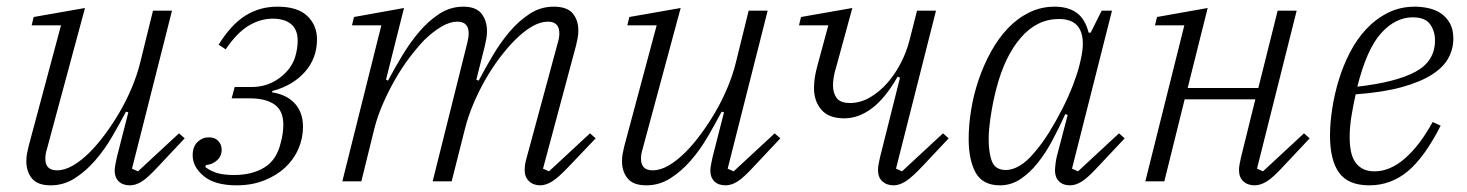

<svg xmlns="http://www.w3.org/2000/svg" viewBox="-20 -544 4402 576"><path d="M132 12Q93 12 76 -8.5Q59 -29 59 -61Q59 -72 61 -83Q63 -94 66 -106L163 -468H75L81 -493L235 -520L120 -94Q116 -81 116 -68Q116 -33 151 -33Q174 -33 199 -47.5Q224 -62 250 -88Q272 -110 295 -141Q318 -172 338.5 -207Q359 -242 375 -280Q391 -318 400 -354L439 -512H496L376 -38L394 -30L517 -144L534 -129L456 -46Q424 -11 405.5 0.5Q387 12 370 12Q348 12 336 0Q324 -12 324 -32Q324 -40 326.5 -52.5Q329 -65 331 -74L365 -207L358 -209Q339 -173 316 -133.5Q293 -94 265 -62Q237 -30 204 -9Q171 12 132 12Z M690 12Q625 12 591.5 -15.5Q558 -43 558 -78Q558 -104 572.5 -118Q587 -132 606 -132Q625 -132 635 -121Q645 -110 645 -95Q645 -75 630.5 -62.5Q616 -50 598 -49L596 -43Q608 -33 628 -26Q648 -19 682 -19Q736 -19 773 -41.5Q810 -64 822 -115Q830 -144 830 -170Q830 -212 803.5 -230.5Q777 -249 729 -249H675L684 -283H735Q782 -283 818.5 -310Q855 -337 866 -375Q873 -399 873 -422Q873 -455 853.5 -471.5Q834 -488 798 -488Q761 -488 726 -467Q691 -446 657 -396L636 -410Q673 -470 716 -497Q759 -524 812 -524Q873 -524 902 -496Q931 -468 931 -426Q931 -369 894.5 -328Q858 -287 797 -271L796 -267Q841 -260 865 -233Q889 -206 889 -164Q889 -129 875 -97Q861 -65 835 -41Q809 -17 772 -2.5Q735 12 690 12Z M1601 12Q1580 12 1567 -0.5Q1554 -13 1554 -33Q1554 -51 1560 -71L1654 -418Q1658 -431 1658 -444Q1658 -479 1624 -479Q1601 -479 1576 -464.5Q1551 -450 1525 -424Q1502 -401 1479 -370.5Q1456 -340 1436 -305Q1416 -270 1400 -232Q1384 -194 1375 -158L1335 0H1278L1382 -416Q1386 -432 1386 -444Q1386 -479 1352 -479Q1330 -479 1305 -464.5Q1280 -450 1253 -424Q1231 -401 1208 -370.5Q1185 -340 1165 -305Q1145 -270 1128.5 -232Q1112 -194 1103 -158L1064 0H1007L1124 -468H1036L1042 -493L1192 -520L1138 -305L1144 -302Q1163 -338 1186.5 -377Q1210 -416 1237.5 -448.5Q1265 -481 1298 -502.5Q1331 -524 1370 -524Q1408 -524 1424.5 -503Q1441 -482 1441 -450Q1441 -439 1439 -428Q1437 -417 1434 -404L1409 -305L1416 -302Q1435 -338 1458 -377Q1481 -416 1508.5 -448.5Q1536 -481 1569 -502.5Q1602 -524 1641 -524Q1681 -524 1698 -504Q1715 -484 1715 -452Q1715 -441 1713 -430Q1711 -419 1708 -407L1609 -38L1627 -30L1750 -144L1767 -129L1688 -46Q1655 -11 1636 0.5Q1617 12 1601 12Z M1919 12Q1880 12 1863 -8.5Q1846 -29 1846 -61Q1846 -72 1848 -83Q1850 -94 1853 -106L1950 -468H1862L1868 -493L2022 -520L1907 -94Q1903 -81 1903 -68Q1903 -33 1938 -33Q1961 -33 1986 -47.5Q2011 -62 2037 -88Q2059 -110 2082 -141Q2105 -172 2125.5 -207Q2146 -242 2162 -280Q2178 -318 2187 -354L2226 -512H2283L2163 -38L2181 -30L2304 -144L2321 -129L2243 -46Q2211 -11 2192.5 0.5Q2174 12 2157 12Q2135 12 2123 0Q2111 -12 2111 -32Q2111 -40 2113.5 -52.5Q2116 -65 2118 -74L2152 -207L2145 -209Q2126 -173 2103 -133.5Q2080 -94 2052 -62Q2024 -30 1991 -9Q1958 12 1919 12Z M2661 12Q2640 12 2627 0Q2614 -12 2614 -34Q2614 -42 2616 -52.5Q2618 -63 2620 -72L2680 -311L2673 -314Q2635 -248 2595 -218.5Q2555 -189 2513 -189Q2466 -189 2444 -215Q2422 -241 2422 -279Q2422 -296 2424.5 -312Q2427 -328 2433 -350L2465 -468H2377L2383 -493L2537 -520L2490 -348Q2483 -325 2481 -312Q2479 -299 2479 -288Q2479 -265 2490 -250Q2501 -235 2530 -235Q2561 -235 2589.5 -251.5Q2618 -268 2641.5 -294.5Q2665 -321 2682.5 -355Q2700 -389 2709 -425L2731 -512H2788L2668 -38L2686 -30L2809 -144L2826 -129L2748 -46Q2716 -12 2697 0Q2678 12 2661 12Z M2980 12Q2928 12 2907 -26Q2886 -64 2886 -127Q2886 -169 2893.5 -215Q2901 -261 2916 -305Q2931 -349 2953 -389Q2975 -429 3003.5 -459Q3032 -489 3067.5 -506.5Q3103 -524 3144 -524Q3184 -524 3209.5 -506Q3235 -488 3246 -446H3252L3285 -512H3316L3196 -38L3214 -30L3337 -144L3354 -129L3276 -46Q3244 -11 3225.5 0.5Q3207 12 3190 12Q3169 12 3157 0Q3145 -12 3145 -32Q3145 -40 3146.5 -52Q3148 -64 3150 -73L3183 -199L3176 -202Q3158 -162 3137.5 -123.5Q3117 -85 3093 -55Q3069 -25 3041 -6.5Q3013 12 2980 12ZM2998 -34Q3017 -34 3038.5 -46.5Q3060 -59 3081 -84Q3105 -111 3127 -146.5Q3149 -182 3167.5 -218.5Q3186 -255 3199 -289Q3212 -323 3218 -347L3222 -364Q3236 -423 3220 -455Q3204 -487 3157 -487Q3091 -487 3042.5 -431Q2994 -375 2969 -278Q2959 -240 2952.5 -197.5Q2946 -155 2946 -127Q2946 -85 2956 -59.5Q2966 -34 2998 -34Z M3744 12Q3723 12 3710 0Q3697 -12 3697 -34Q3697 -42 3699 -52.5Q3701 -63 3703 -72L3746 -246H3534L3473 0H3416L3533 -468H3445L3451 -493L3603 -520L3543 -280H3755L3813 -512H3870L3751 -38L3769 -30L3892 -144L3909 -129L3831 -46Q3799 -11 3780 0.5Q3761 12 3744 12Z M4088 12Q4025 12 3997.5 -25.5Q3970 -63 3970 -138Q3970 -174 3976.5 -217Q3983 -260 3996 -303Q4009 -346 4029.5 -386Q4050 -426 4078.5 -456.5Q4107 -487 4143.5 -505.5Q4180 -524 4225 -524Q4245 -524 4265.5 -519.5Q4286 -515 4302.5 -504Q4319 -493 4329.5 -474.5Q4340 -456 4340 -428Q4340 -397 4325 -369.5Q4310 -342 4275.5 -320Q4241 -298 4185 -282.5Q4129 -267 4047 -261Q4040 -230 4034.5 -196.5Q4029 -163 4029 -132Q4029 -110 4032.5 -91.5Q4036 -73 4044.5 -59.5Q4053 -46 4067.5 -38Q4082 -30 4104 -30Q4150 -30 4194.5 -68.5Q4239 -107 4278 -178L4302 -167Q4253 -71 4202.5 -29.5Q4152 12 4088 12ZM4052 -284Q4167 -297 4226 -328.5Q4285 -360 4285 -423Q4285 -450 4270.5 -471Q4256 -492 4218 -492Q4166 -492 4123 -444Q4080 -396 4052 -284Z"/></svg>

Font: IBM Plex Serif Light
Style: Italic
Weight: 300
Italic angle: -14°
Designer: Mike Abbink, Paul van der Laan, Pieter van Rosmalen
Foundry: Bold Monday
Version: Version 3.001